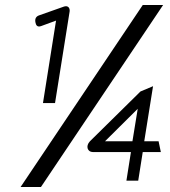

<svg xmlns="http://www.w3.org/2000/svg" viewBox="-20 -672 675 764"><path d="M121 -583C123 -572 128 -563 143 -568L203 -590L151 -262H199L257 -626C259 -640 251 -651 235 -646L136 -611C124 -607 118 -598 121 -583ZM62 72H143L629 -652H548ZM338 -110C319 -90 329 -67 349 -67H501L483 47H530L548 -67H620L611 -110H554L589 -329L539 -308ZM398 -110 528 -239 507 -110Z"/></svg>

Font: Charger Pro
Style: Obl
Weight: 400
Designer: Jasper
Foundry: Cannot Into Space Fonts
Version: Version 1.09